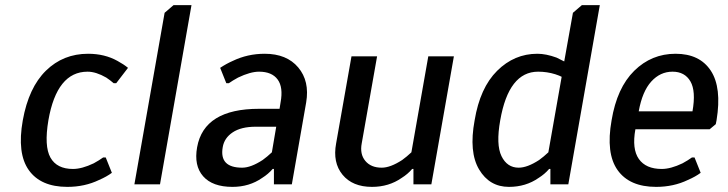

<svg xmlns="http://www.w3.org/2000/svg" viewBox="-20 -720 2845 750"><path d="M243 10Q139 10 92.5 -55.5Q46 -121 69 -250Q92 -378 159.5 -444Q227 -510 324 -510Q389 -510 439 -482Q463 -469 480 -455L434 -395H424Q410 -407 395 -417Q355 -440 322 -440Q202 -440 169 -250Q152 -149 177 -104.5Q202 -60 265 -60Q300 -60 346 -82Q368 -94 383 -105H393L417 -45Q397 -30 367 -17Q311 10 243 10Z M505 0 623 -670 658 -700H728L605 0Z M888 10Q810 10 773.5 -31.5Q737 -73 750 -145Q777 -295 992 -295H1072L1076 -320Q1087 -379 1064.5 -409.5Q1042 -440 992 -440Q958 -440 910 -417Q888 -405 874 -395H864L840 -455Q864 -471 889 -482Q947 -510 1014 -510Q1100 -510 1145 -456.5Q1190 -403 1176 -320L1120 0H1050V-60H1045Q1028 -40 1004 -25Q954 10 888 10ZM926 -65Q960 -65 1006 -95Q1024 -108 1042 -125L1059 -225H979Q922 -225 889 -203Q856 -181 850 -145Q836 -65 926 -65Z M1433 10Q1357 10 1318 -37.5Q1279 -85 1293 -160L1353 -500H1453L1393 -160Q1385 -118 1407 -91.5Q1429 -65 1471 -65Q1505 -65 1551 -95Q1569 -108 1587 -125L1653 -500H1753L1665 0H1595V-60H1590Q1573 -40 1549 -25Q1499 10 1433 10Z M1968 10Q1892 10 1851.5 -58Q1811 -126 1834 -250Q1855 -377 1922 -443.5Q1989 -510 2079 -510Q2113 -510 2154 -495L2184 -480L2218 -670L2253 -700H2323L2200 0H2130V-60H2125Q2108 -40 2084 -25Q2034 10 1968 10ZM2006 -65Q2040 -65 2086 -95Q2104 -108 2122 -125L2174 -420Q2167 -424 2149 -430Q2117 -440 2082 -440Q1967 -440 1934 -250Q1917 -155 1939 -110Q1961 -65 2006 -65Z M2543 10Q2439 10 2392.5 -55.5Q2346 -121 2369 -250Q2390 -377 2457.5 -443.5Q2525 -510 2619 -510Q2713 -510 2756.5 -444Q2800 -378 2779 -250L2776 -235L2752 -215H2462Q2448 -138 2475.5 -99Q2503 -60 2565 -60Q2600 -60 2646 -82Q2668 -94 2683 -105H2693L2717 -45Q2697 -30 2667 -17Q2611 10 2543 10ZM2475 -285H2685Q2699 -364 2677 -402Q2655 -440 2607 -440Q2559 -440 2524 -401.5Q2489 -363 2475 -285Z"/></svg>

Font: Scada
Style: Italic
Weight: 400
Italic angle: -10°
Designer: Jovanny Lemonad
Foundry: Jovanny Lemonad
Version: Version 4.100;PS 004.100;hotconv 1.0.88;makeotf.lib2.5.64775